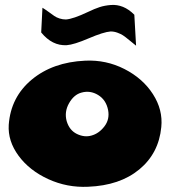

<svg xmlns="http://www.w3.org/2000/svg" viewBox="-20 -770 677 769"><path d="M150 -739Q160 -733 174.5 -722.5Q189 -712 197.5 -706Q206 -700 218.5 -696Q231 -692 244 -692Q273 -694 332 -722Q359 -735 379 -741.5Q399 -748 424 -750Q449 -752 472.5 -742.5Q496 -733 518 -711L525 -587Q515 -595 498 -609Q481 -623 472.5 -628.5Q464 -634 450.5 -639Q437 -644 423 -644Q395 -642 335.5 -616.5Q276 -591 247 -589Q189 -586 145 -640ZM321 -527Q405 -531 478.5 -493.5Q552 -456 592.5 -393Q633 -330 626 -261Q616 -156 538 -91.5Q460 -27 333 -22Q249 -18 173.5 -52.5Q98 -87 54.5 -146Q11 -205 15 -270Q23 -381 107 -451Q191 -521 321 -527ZM346 -227Q376 -235 398 -263.5Q420 -292 413 -329Q405 -370 373 -389.5Q341 -409 306 -399Q276 -391 256.5 -356.5Q237 -322 247 -285Q258 -248 288 -233.5Q318 -219 346 -227Z"/></svg>

Font: LONDON PRESLEY
Style: Regular
Weight: 400
Version: Version 001.000